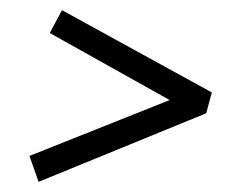

<svg xmlns="http://www.w3.org/2000/svg" viewBox="-20 -433 477 378"><path d="M38 -126 56 -75 386 -210 397 -251 102 -413 78 -368 314 -236Z"/></svg>

Font: Mazius Display Extra Italic
Style: Bold
Weight: 700
Italic angle: -17°
Designer: Alberto Casagrande & Collletttivo
Foundry: Collletttivo
Version: Version 2.000;Glyphs 3.2 (3217)